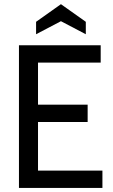

<svg xmlns="http://www.w3.org/2000/svg" viewBox="-20 -922 556 942"><path d="M73 0V-700H474V-615H166.5V-408.5H410V-323.5H166.5V-85H482.5V0ZM157 -754V-815L279 -901.5L401 -815V-754L279 -818Z"/></svg>

Font: Cabin
Style: Regular
Weight: 400
Width: 4
Designer: Pablo Impallari
Foundry: Pablo Impallari. http://www.impallari.com Igino Marini. http://www.ikern.com
Version: Version 3.001